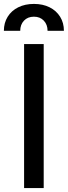

<svg xmlns="http://www.w3.org/2000/svg" viewBox="-46 -950 343 970"><path d="M174.8 -727.5V0H75.7V-727.5ZM-26.4 -794.4Q-26.4 -834.5 -7.3 -865.2Q11.7 -896 46.1 -913.1Q80.6 -930.2 125.5 -930.2Q170.4 -930.2 204.6 -913.1Q238.8 -896 257.8 -865.2Q276.9 -834.5 276.9 -794.4H194.3Q194.3 -825.7 175.3 -845.7Q156.2 -865.7 125.5 -865.7Q94.2 -865.7 75.2 -845.7Q56.2 -825.7 56.2 -794.4Z"/></svg>

Font: Inter Cardless Tabular
Style: Regular
Weight: 400
Designer: Rasmus Andersson
Foundry: rsms
Version: Version 4.000;git-4fc901f